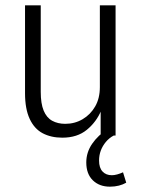

<svg xmlns="http://www.w3.org/2000/svg" viewBox="-20 -509 530 721"><path d="M214 8Q172 8 140.5 -8.5Q109 -25 91.5 -62.5Q74 -100 74 -159V-489H133V-164Q133 -120 144 -93.5Q155 -67 176 -55.5Q197 -44 225 -44Q261 -44 290.5 -61.5Q320 -79 337.5 -109.5Q355 -140 355 -182V-489H414V0H358V-94H360Q342 -51 306 -21.5Q270 8 214 8ZM393 192Q353 192 328.5 168Q304 144 304 101Q304 63 326 31Q348 -1 386 -26L407 0Q390 9 377.5 24Q365 39 358.5 56.5Q352 74 352 94Q352 121 365 135Q378 149 400 149Q409 149 420 146Q431 143 442 138L454 177Q442 184 426.5 188Q411 192 393 192Z"/></svg>

Font: Nunito Sans 10pt Condensed Light
Style: Regular
Weight: 300
Width: 3
Designer: Vernon Adams
Foundry: Vernon Adams
Version: Version 3.101;gftools[0.9.27]